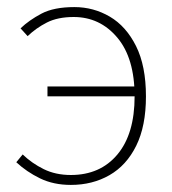

<svg xmlns="http://www.w3.org/2000/svg" viewBox="-20 -510 486 542"><path d="M180 12Q131 12 93 -6.5Q55 -25 26 -52L44 -74Q70 -49 103.5 -32.5Q137 -16 180 -16Q263 -16 311.5 -74Q360 -132 360 -238Q360 -346 311 -404Q262 -462 188 -462Q143 -462 112.5 -446.5Q82 -431 58 -408L38 -430Q62 -453 97 -471.5Q132 -490 190 -490Q244 -490 290 -463Q336 -436 364 -380Q392 -324 392 -238Q392 -154 364.5 -98.5Q337 -43 289 -15.5Q241 12 180 12ZM114 -238V-266H369V-238Z"/></svg>

Font: SourceSans3VF
Style: Regular
Weight: 200
Designer: Paul D. Hunt
Foundry: Adobe
Version: Version 3.052;hotconv 1.1.0;makeotfexe 2.6.0